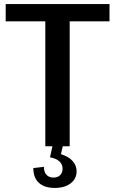

<svg xmlns="http://www.w3.org/2000/svg" viewBox="-20 -720 567 945"><path d="M519 -700V-615H265L323 -664V0H203V-664L261 -615H8V-700ZM250 205Q199 205 171.5 180Q144 155 144 107L196 101Q196 126 208.5 140Q221 154 243 154Q264 154 276 142Q288 130 288 110Q288 89 272.5 74.5Q257 60 226 54L238 0H289L280 39Q317 50 337 72Q357 94 357 123Q357 160 327.5 182.5Q298 205 250 205Z"/></svg>

Font: Pathway Extreme 72pt SemiBold
Style: Regular
Weight: 600
Designer: Eduardo Rodriguez Tunni
Foundry: Eduardo Rodriguez Tunni
Version: Version 1.001;gftools[0.9.26]